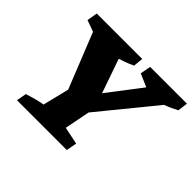

<svg xmlns="http://www.w3.org/2000/svg" viewBox="-149 -886 1099 1099"><g transform="rotate(45 400.0 -337.0)"><path d="M290 -181 115 -619 126 -663H313L431 -324H377L636 -663H747L742 -613L389 -181ZM98 0 109 -61Q138 -70 166.5 -78Q195 -86 223 -90L278 -313H452L407 -86L513 -64L501 0ZM214 -554 59 -610 70 -674H438L432 -614Q378 -589 323.5 -575Q269 -561 214 -554ZM621 -553 490 -610 502 -674H800L792 -613Q749 -589 706 -574.5Q663 -560 621 -553Z"/></g></svg>

Font: Piazzolla Thin Black
Style: Italic
Weight: 900
Italic angle: -11.3°
Version: Version 2.005